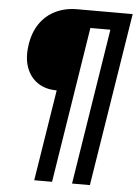

<svg xmlns="http://www.w3.org/2000/svg" viewBox="-59 -750 701 976"><g transform="rotate(5 291.5 -262.5)"><path d="M153 180 227 -285Q170 -285 130.5 -311.5Q91 -338 73 -386Q55 -434 64 -499Q73 -565 104 -611Q135 -657 184.5 -681Q234 -705 294 -705H578L437 180H346L472 -616H370L244 180Z"/></g></svg>

Font: Nunito Sans 10pt SemiCondensed
Style: Bold Italic
Weight: 700
Width: 4
Italic angle: -9°
Designer: Vernon Adams
Foundry: Vernon Adams
Version: Version 3.101;gftools[0.9.27]